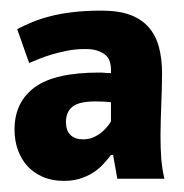

<svg xmlns="http://www.w3.org/2000/svg" viewBox="-20 -689 340 354"><path d="M11.7 -635.3Q23.9 -641.6 38.3 -647.7Q52.7 -653.8 71.3 -658.7Q89.8 -663.6 113.3 -666.5Q136.7 -669.4 167.5 -669.4Q199.2 -669.4 220.5 -661.4Q241.7 -653.3 254.6 -638.2Q267.6 -623 273.2 -601.6Q278.8 -580.1 278.8 -553.2Q278.8 -537.1 278.3 -522.7Q277.8 -508.3 277.3 -494.4Q276.9 -480.5 276.4 -466.8Q275.9 -453.1 275.9 -438.5Q275.9 -416.5 277.3 -397Q278.8 -377.4 283.2 -359.4H196.3L188.5 -403.3H184.6Q177.7 -394 169.4 -385.3Q161.1 -376.5 150.4 -369.9Q139.6 -363.3 126.7 -359.4Q113.8 -355.5 97.7 -355.5Q76.7 -355.5 59.8 -362.5Q43 -369.6 31.2 -382.1Q19.5 -394.5 13.2 -411.9Q6.8 -429.2 6.8 -450.2Q6.8 -500.5 43.7 -527.8Q80.6 -555.2 162.6 -555.2Q169.9 -555.2 173.6 -554.7Q177.2 -554.2 184.6 -554.2Q185.5 -575.7 177.2 -585Q172.4 -590.3 162.6 -594.5Q152.8 -598.6 137.7 -598.6Q120.1 -598.6 105 -595.7Q89.8 -592.8 76.7 -588.9Q63.5 -585 52.7 -580.6Q42 -576.2 33.7 -572.8ZM133.3 -432.1Q144.5 -432.1 153.3 -436.3Q162.1 -440.4 168.5 -446Q174.8 -451.7 179 -457Q183.1 -462.4 184.6 -465.3V-500.5Q176.3 -501.5 170.2 -501.7Q164.1 -502 156.2 -502Q125.5 -502 113.5 -492.2Q101.6 -482.4 101.6 -463.9Q101.6 -448.2 109.9 -440.2Q118.2 -432.1 133.3 -432.1Z"/></svg>

Font: PT Astra Sans
Style: Bold
Weight: 700
Designer: A.Korolkova, I. Chaeva
Foundry: ParaType Ltd
Version: Version 1.001; ttfautohint (v1.6)